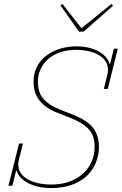

<svg xmlns="http://www.w3.org/2000/svg" viewBox="-20 -946 620 978"><path d="M240 12Q210 12 181.5 6.5Q153 1 129 -10.5Q105 -22 88 -38.5Q71 -55 65 -77H62L43 0H23L77 -215H97L76 -132Q74 -125 73.5 -120Q73 -115 73 -109Q73 -83 86.5 -63.5Q100 -44 123 -31.5Q146 -19 176.5 -12.5Q207 -6 241 -6Q292 -6 332.5 -20.5Q373 -35 402 -61Q431 -87 446.5 -122Q462 -157 462 -199Q462 -257 431 -289Q400 -321 342 -344L269 -373Q213 -395 182 -433Q151 -471 151 -530Q151 -572 168 -605.5Q185 -639 215 -662Q245 -685 285 -697.5Q325 -710 370 -710Q398 -710 425.5 -704.5Q453 -699 476 -687.5Q499 -676 515.5 -659.5Q532 -643 538 -621H541L560 -698H580L529 -493H509L527 -566Q530 -579 530 -589Q530 -615 517 -634.5Q504 -654 482 -666.5Q460 -679 430.5 -685.5Q401 -692 369 -692Q321 -692 284.5 -679Q248 -666 223.5 -643.5Q199 -621 186 -592Q173 -563 173 -531Q173 -474 201.5 -442Q230 -410 283 -389L356 -360Q426 -332 455 -293Q484 -254 484 -199Q484 -155 468 -116.5Q452 -78 421.5 -49.5Q391 -21 345.5 -4.5Q300 12 240 12ZM288 -919 298 -926 395 -802 548 -926 556 -917 406 -785H382Z"/></svg>

Font: IBM Plex Serif Thin
Style: Italic
Weight: 100
Italic angle: -14°
Designer: Mike Abbink, Paul van der Laan, Pieter van Rosmalen
Foundry: Bold Monday
Version: Version 3.001